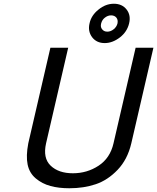

<svg xmlns="http://www.w3.org/2000/svg" viewBox="-20 -985 839 1025"><path d="M573 -903Q555 -903 539 -890Q525 -879 520 -860Q515 -841 525 -829Q535 -816 553 -816Q571 -816 587 -829Q602 -841 607 -859Q611 -878 602 -890Q592 -903 573 -903ZM621 -786Q581 -755 539 -755Q496 -755 472 -786Q448 -818 458 -860Q467 -903 506 -934Q544 -965 588 -965Q632 -965 656 -934Q680 -903 669 -859Q658 -815 621 -786ZM226 -220Q208 -141 250.5 -100.5Q293 -60 369 -60Q445 -60 506.5 -100.5Q568 -141 586 -220L704 -730H799L681 -220Q661 -134 608 -78.5Q555 -23 491 -1.5Q427 20 350 20Q294 20 249.5 8Q205 -4 171 -32.5Q137 -61 127.5 -106.5Q118 -152 131 -220L249 -730H344Z"/></svg>

Font: Miedinger
Style: Italic
Weight: 400
Italic angle: -13°
Version: Version 001.000